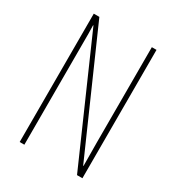

<svg xmlns="http://www.w3.org/2000/svg" viewBox="-172 -870 848 925"><g transform="rotate(30 252.0 -408.0)"><path d="M427 -51H397L105 -715H103Q104 -695 104 -668Q104 -641 104 -599V-51H78V-765H109L400 -105H402Q402 -139 401.5 -174.5Q401 -210 401 -232V-765H427Z"/></g></svg>

Font: Noto Sans Tamil UI ExtraCondensed Thin
Style: Regular
Weight: 100
Width: 2
Designer: Jelle Bosma - Monotype Design Team
Foundry: Monotype Imaging Inc.
Version: Version 2.004; ttfautohint (v1.8.4.7-5d5b)